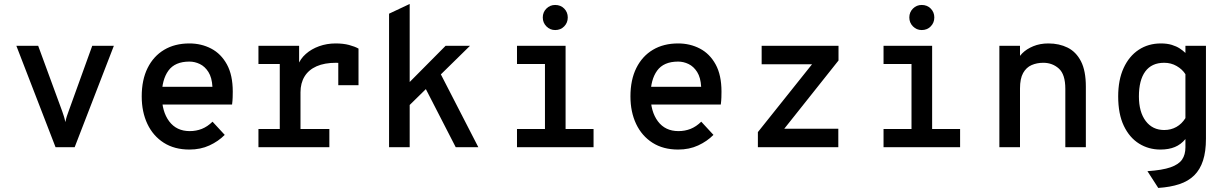

<svg xmlns="http://www.w3.org/2000/svg" viewBox="-20 -742 6200 968"><path d="M260 0 62.5 -511H172.5L294 -180Q298 -168.5 302 -156Q306 -143.5 309.5 -126.5Q313 -143.5 317 -156Q321 -168.5 325.5 -180L445 -511H554L356.5 0Z M935 12Q859.5 12 805.8 -22.2Q752 -56.5 723.2 -117Q694.5 -177.5 694.5 -256Q694.5 -339.5 724.2 -399.2Q754 -459 807.8 -491Q861.5 -523 935 -523Q995 -523 1044.8 -497Q1094.5 -471 1124 -417.2Q1153.5 -363.5 1153.5 -280Q1153.5 -267.5 1153 -250.8Q1152.5 -234 1150 -215H774.5V-304.5H1051Q1048.5 -351 1030.8 -379Q1013 -407 987.5 -419.2Q962 -431.5 935 -431.5Q862 -431.5 829 -385.8Q796 -340 796 -262Q796 -179.5 833 -130.2Q870 -81 936.5 -81Q969 -81 997.5 -92.2Q1026 -103.5 1051.5 -128.5L1113 -62Q1081 -29.5 1036 -8.8Q991 12 935 12Z M1283 0V-91.5H1390.5V-419.5H1283V-511H1488V-397.5L1482 -412.5Q1493.5 -445 1521.8 -470Q1550 -495 1589 -509Q1628 -523 1672.5 -523Q1711 -523 1740 -515.2Q1769 -507.5 1787.5 -497V-312.5H1685.5V-466.5L1726.5 -420Q1712.5 -423 1699.2 -424.2Q1686 -425.5 1675 -425.5Q1616 -425.5 1576 -407.8Q1536 -390 1515.5 -356.5Q1495 -323 1495 -276.5V-91.5H1640.5V0Z M1941.5 0V-673L2045.5 -722V0ZM2032.5 -200V-315.5L2226.5 -511H2349.5ZM2277.5 0 2120 -306.5 2195.5 -381 2391.5 0Z M2727.5 -5V-511H2831.5V-5ZM2586.5 0V-91.5H2972.5V0ZM2586.5 -419.5V-511H2792.5V-419.5ZM2779 -590.5Q2753 -590.5 2734.8 -609Q2716.5 -627.5 2716.5 -654Q2716.5 -680.5 2734.8 -698.8Q2753 -717 2779 -717Q2806.5 -717 2824.5 -698.8Q2842.5 -680.5 2842.5 -654Q2842.5 -627.5 2824.5 -609Q2806.5 -590.5 2779 -590.5Z M3399 12Q3323.5 12 3269.8 -22.2Q3216 -56.5 3187.2 -117Q3158.5 -177.5 3158.5 -256Q3158.5 -339.5 3188.2 -399.2Q3218 -459 3271.8 -491Q3325.5 -523 3399 -523Q3459 -523 3508.8 -497Q3558.5 -471 3588 -417.2Q3617.5 -363.5 3617.5 -280Q3617.5 -267.5 3617 -250.8Q3616.5 -234 3614 -215H3238.5V-304.5H3515Q3512.5 -351 3494.8 -379Q3477 -407 3451.5 -419.2Q3426 -431.5 3399 -431.5Q3326 -431.5 3293 -385.8Q3260 -340 3260 -262Q3260 -179.5 3297 -130.2Q3334 -81 3400.5 -81Q3433 -81 3461.5 -92.2Q3490 -103.5 3515.5 -128.5L3577 -62Q3545 -29.5 3500 -8.8Q3455 12 3399 12Z M3801 0V-76L4074 -418H3820V-511H4207.5V-437L3934 -93H4206.5V0Z M4575.5 -5V-511H4679.5V-5ZM4434.5 0V-91.5H4820.5V0ZM4434.5 -419.5V-511H4640.5V-419.5ZM4627 -590.5Q4601 -590.5 4582.8 -609Q4564.5 -627.5 4564.5 -654Q4564.5 -680.5 4582.8 -698.8Q4601 -717 4627 -717Q4654.5 -717 4672.5 -698.8Q4690.5 -680.5 4690.5 -654Q4690.5 -627.5 4672.5 -609Q4654.5 -590.5 4627 -590.5Z M5018.5 0V-511H5122.5V-398.5L5108 -427Q5112 -451.5 5133.8 -473.2Q5155.5 -495 5189.5 -509Q5223.5 -523 5265.5 -523Q5320 -523 5362.8 -501.8Q5405.5 -480.5 5430 -432.8Q5454.5 -385 5454.5 -305V0H5351V-294Q5351 -367 5318.5 -396.2Q5286 -425.5 5240 -425.5Q5207.5 -425.5 5180.8 -413.8Q5154 -402 5138.2 -373.8Q5122.5 -345.5 5122.5 -296V0Z M5819.5 205.5 5765 121Q5840 116 5881.5 101.5Q5923 87 5939.8 62.2Q5956.5 37.5 5956.5 1V-41Q5934 -13.5 5903.2 -0.8Q5872.5 12 5830.5 12Q5771 12 5722.8 -18Q5674.5 -48 5646 -107.5Q5617.5 -167 5617.5 -256Q5617.5 -339.5 5645 -399.2Q5672.5 -459 5721 -491Q5769.5 -523 5833 -523Q5864 -523 5887.8 -515.8Q5911.5 -508.5 5928.2 -497.5Q5945 -486.5 5956.5 -475V-511H6060V-42.5Q6060 22 6045.2 67.5Q6030.5 113 6000.8 142.2Q5971 171.5 5925.8 186.5Q5880.5 201.5 5819.5 205.5ZM5849.5 -86.5Q5883.5 -86.5 5911 -102Q5938.5 -117.5 5956.5 -146.5V-368Q5940.5 -393 5912.2 -409.2Q5884 -425.5 5849.5 -425.5Q5786.5 -425.5 5754.2 -381.8Q5722 -338 5722 -256Q5722 -177.5 5756.2 -132Q5790.5 -86.5 5849.5 -86.5Z"/></svg>

Font: Overpass Mono Light SemiBold
Style: Regular
Weight: 600
Monospace: yes
Version: Version 4.000